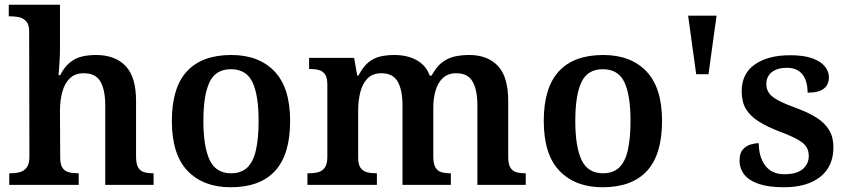

<svg xmlns="http://www.w3.org/2000/svg" viewBox="-20 -780 3578 810"><path d="M19 0V-49H24Q47 -49 64.5 -54Q82 -59 93 -74Q104 -89 104 -119L103 -648Q103 -676 91 -689.5Q79 -703 62 -707Q45 -711 28 -711H17V-760H233V-574Q233 -551 231.5 -525.5Q230 -500 228.5 -481.5Q227 -463 227 -463H234Q252 -498 275 -516.5Q298 -535 325.5 -541.5Q353 -548 385 -548Q465 -548 509.5 -502Q554 -456 554 -354V-120Q554 -89 562.5 -74Q571 -59 587 -54Q603 -49 625 -49H628V0H424V-335Q424 -400 404 -435.5Q384 -471 333 -471Q297 -471 275 -450Q253 -429 243 -393Q233 -357 233 -313L234 -115Q234 -86 243.5 -72Q253 -58 270 -53.5Q287 -49 309 -49H312V0Z M953 10Q838 10 771.5 -59Q705 -128 705 -270Q705 -410 768.5 -479Q832 -548 956 -548Q1072 -548 1138 -479Q1204 -410 1204 -270Q1204 -128 1140.5 -59Q1077 10 953 10ZM955 -49Q998 -49 1023.5 -73.5Q1049 -98 1060 -148Q1071 -198 1071 -270Q1071 -379 1045 -433.5Q1019 -488 954 -488Q890 -488 864 -433.5Q838 -379 838 -270Q838 -161 864.5 -105Q891 -49 955 -49Z M1277 0V-49H1283Q1306 -49 1323.5 -54Q1341 -59 1351 -74Q1361 -89 1361 -119V-423Q1361 -452 1351.5 -466Q1342 -480 1325.5 -484.5Q1309 -489 1287 -489H1284V-536H1474L1487 -461H1492Q1512 -499 1535 -517.5Q1558 -536 1585.5 -542Q1613 -548 1644 -548Q1679 -548 1708 -539Q1737 -530 1759 -511.5Q1781 -493 1793 -461H1801Q1821 -499 1846 -517.5Q1871 -536 1899.5 -542Q1928 -548 1960 -548Q2037 -548 2080.5 -502Q2124 -456 2124 -354V-120Q2124 -89 2132.5 -74Q2141 -59 2157 -54Q2173 -49 2195 -49H2198V0H1994V-335Q1994 -400 1974 -435.5Q1954 -471 1905 -471Q1870 -471 1848.5 -451Q1827 -431 1817.5 -398Q1808 -365 1808 -326V-120Q1808 -90 1816.5 -74.5Q1825 -59 1841 -54Q1857 -49 1879 -49H1882V0H1678V-335Q1678 -400 1658 -435.5Q1638 -471 1589 -471Q1552 -471 1530.5 -449Q1509 -427 1500 -391Q1491 -355 1491 -313V-115Q1491 -86 1501 -72Q1511 -58 1528 -53.5Q1545 -49 1567 -49H1570V0Z M2522 10Q2407 10 2340.5 -59Q2274 -128 2274 -270Q2274 -410 2337.5 -479Q2401 -548 2525 -548Q2641 -548 2707 -479Q2773 -410 2773 -270Q2773 -128 2709.5 -59Q2646 10 2522 10ZM2524 -49Q2567 -49 2592.5 -73.5Q2618 -98 2629 -148Q2640 -198 2640 -270Q2640 -379 2614 -433.5Q2588 -488 2523 -488Q2459 -488 2433 -433.5Q2407 -379 2407 -270Q2407 -161 2433.5 -105Q2460 -49 2524 -49Z M2917 -467 2883 -714H3003L2969 -467Z M3287 10Q3223 10 3181.5 -4Q3140 -18 3120 -43.5Q3100 -69 3100 -103Q3100 -134 3114 -149.5Q3128 -165 3147 -170.5Q3166 -176 3181 -176Q3181 -118 3208.5 -81.5Q3236 -45 3289 -45Q3342 -45 3367 -67Q3392 -89 3392 -122Q3392 -145 3381.5 -161Q3371 -177 3344 -192Q3317 -207 3269 -225Q3217 -245 3181 -267.5Q3145 -290 3127 -320Q3109 -350 3109 -395Q3109 -470 3165 -508.5Q3221 -547 3313 -547Q3371 -547 3407 -534Q3443 -521 3460 -499.5Q3477 -478 3477 -454Q3477 -423 3455.5 -406Q3434 -389 3387 -389Q3387 -439 3365 -466.5Q3343 -494 3299 -494Q3260 -494 3236.5 -476Q3213 -458 3213 -425Q3213 -403 3225 -386.5Q3237 -370 3266 -355Q3295 -340 3345 -322Q3393 -304 3426.5 -282.5Q3460 -261 3478 -231Q3496 -201 3496 -159Q3496 -78 3440.5 -34Q3385 10 3287 10Z"/></svg>

Font: Noto Serif Bengali SemiBold
Style: Regular
Weight: 600
Version: Version 2.003